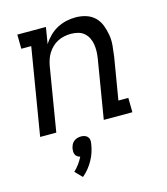

<svg xmlns="http://www.w3.org/2000/svg" viewBox="-115 -617 829 953"><g transform="rotate(-15 300.0 -140.5)"><path d="M39 0 113 -447H62L61 -520H208L194 -435Q207 -456 225.5 -474.5Q244 -493 266.5 -505Q289 -517 313 -522.5Q337 -528 361 -528Q389 -528 415 -520Q441 -512 459.5 -494Q478 -476 487.5 -451.5Q497 -427 501.5 -400.5Q506 -374 503.5 -346Q501 -318 497 -290L461 -74H512L513 0H366L416 -302Q419 -321 419.5 -339.5Q420 -358 417 -375.5Q414 -393 406 -408.5Q398 -424 385 -435Q372 -446 354.5 -450.5Q337 -455 318 -455Q301 -455 284 -451.5Q267 -448 251 -440Q235 -432 222 -419.5Q209 -407 199.5 -392Q190 -377 184.5 -360.5Q179 -344 176 -327L122 0ZM193 247 158 211Q173 197 185 180.5Q197 164 206 146Q198 144 191.5 139.5Q185 135 182 128.5Q179 122 178.5 114.5Q178 107 179 99Q181 89 185 79.5Q189 70 197 63Q205 56 215 53Q225 50 235 50Q245 50 254 53Q263 56 269 63Q275 70 276 79.5Q277 89 275 99Q272 119 265.5 139.5Q259 160 248.5 179Q238 198 224 215.5Q210 233 193 247Z"/></g></svg>

Font: Iosevka Etoile
Style: Italic
Weight: 400
Italic angle: -9°
Designer: Belleve Invis
Foundry: Belleve Invis
Version: Version 22.1.2; ttfautohint (v1.8.4)